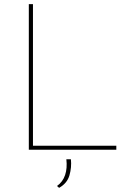

<svg xmlns="http://www.w3.org/2000/svg" viewBox="-20 -722 631 926"><path d="M119 -702H139V-19H541V0H119ZM265 184 255 175Q283 155 294 122Q305 89 300 46H322Q326 85 315 123.5Q304 162 265 184Z"/></svg>

Font: Synthetic Thin
Style: Regular
Weight: 100
Designer: Santiago Orozco
Foundry: Typemade
Version: Version 2.000; ttfautohint (v1.8.4.7-5d5b)